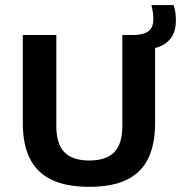

<svg xmlns="http://www.w3.org/2000/svg" viewBox="-20 -734 718 762"><path d="M334.5 7.5Q243.5 7.5 185 -20.5Q126.5 -48.5 98.5 -104.8Q70.5 -161 70.5 -245.5V-595H203.5V-234Q203.5 -163 235.5 -130Q267.5 -97 334.5 -97Q401.5 -97 433.5 -130Q465.5 -163 465.5 -234V-595H508Q547 -595 567.8 -609Q588.5 -623 588.5 -657.5Q588.5 -671 586.8 -684.2Q585 -697.5 581 -714H669Q674.5 -698 676.2 -683.2Q678 -668.5 678 -652Q678 -607 656.2 -580Q634.5 -553 595.5 -543.5V-245.5Q595.5 -161 568 -104.8Q540.5 -48.5 482.8 -20.5Q425 7.5 334.5 7.5Z"/></svg>

Font: Encode Sans SC Condensed Thin SemiBold
Style: Regular
Weight: 600
Version: Version 3.002